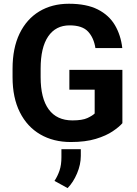

<svg xmlns="http://www.w3.org/2000/svg" viewBox="-20 -741 722 1015"><path d="M627 -371.6V-89.8Q610.4 -70.3 575.7 -46.9Q541 -23.4 486.3 -6.8Q431.6 9.8 354 9.8Q262.2 9.8 192.9 -30.5Q123.5 -70.8 85 -147.5Q46.4 -224.1 46.4 -333V-377.4Q46.4 -486.8 83.5 -563.5Q120.6 -640.1 187.7 -680.7Q254.9 -721.2 344.2 -721.2Q437 -721.2 496.6 -691.2Q556.2 -661.1 587.4 -608.2Q618.7 -555.2 626.5 -486.8H484.4Q476.1 -541 445.6 -574Q415 -606.9 348.1 -606.9Q274.4 -606.9 234.6 -548.3Q194.8 -489.7 194.8 -378.4V-333Q194.8 -221.2 237.5 -162.8Q280.3 -104.5 362.8 -104.5Q415 -104.5 441.9 -116.9Q468.8 -129.4 480.5 -141.1V-267.1H346.7V-371.6ZM407.2 47.9V83Q407.2 128.9 387.2 176Q367.2 223.1 337.4 253.4L268.1 215.3Q285.2 189 294.9 159.9Q304.7 130.9 304.7 89.8V47.9Z"/></svg>

Font: Vazirmatn UI FD
Style: Bold
Weight: 700
Designer: Saber Rastikerdar
Foundry: Saber Rastikerdar
Version: Version 33.003